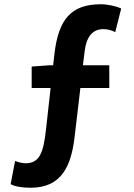

<svg xmlns="http://www.w3.org/2000/svg" viewBox="-20 -774 629 903"><path d="M522 -623 550 -734C527 -745 486 -754 455 -754C315 -754 255 -684 236 -520L230 -467H212L129 -461V-360H218L197 -171C184 -45 162 -9 103 -6C84 -7 68 -10 51 -17L30 92C49 103 83 109 124 109C271 109 315 5 331 -131L358 -360H494V-467H370L378 -532C385 -593 410 -637 466 -637C490 -637 507 -630 522 -623Z"/></svg>

Font: Spoqa Han Sans Neo Bold
Style: Bold
Weight: 700
Designer: [Spoqa Han Sans Neo] Dong-huui Kim  Younghwa Kang  Yujin Lee  [Noto Sans] Ryoko NISHIZUKA  (kana & ideographs); Paul D. 
Foundry: Spoqa (http://www.spoqa-han-sans.com)
Version: Version 1.100;hotconv 1.0.109;makeotfexe 2.5.65596